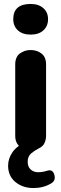

<svg xmlns="http://www.w3.org/2000/svg" viewBox="-20 -754 310 971"><path d="M149 197Q95 197 58 166.5Q21 136 21 84Q21 47 44 14.5Q67 -18 115 -37L93 -2Q79 -10 68 -26Q57 -42 57 -67V-428Q57 -466 80.5 -483.5Q104 -501 135 -501Q166 -501 189.5 -483.5Q213 -466 213 -428V-67Q213 -49 205.5 -31.5Q198 -14 177 -4Q157 6 138.5 21Q120 36 120 64Q120 90 135.5 103.5Q151 117 172 117Q195 117 220 109Q247 101 255 130.5Q263 160 238 174Q199 197 149 197ZM135 -579Q94 -579 70.5 -600.5Q47 -622 47 -657Q47 -734 135 -734Q175 -734 199 -713Q223 -692 223 -657Q223 -622 199.5 -600.5Q176 -579 135 -579Z"/></svg>

Font: Nunito VF Beta Light
Style: Regular
Weight: 300
Designer: Vernon Adams
Foundry: newtypography
Version: Version 3.001